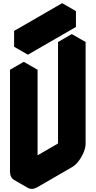

<svg xmlns="http://www.w3.org/2000/svg" viewBox="-20 -1140 603 1211"><path d="M433 -85 217 40Q182 60 156 45Q130 30 130 -10V-650L217 -700V-60L433 -185V-825L520 -875V-235Q520 -209 507.5 -179Q495 -149 475.5 -123.5Q456 -98 433 -85ZM156 -895 459 -1070V-970L156 -795ZM520 -875 433 -825 346 -875 433 -925ZM433 -825V-185L346 -235V-875ZM433 -185 217 -60 130 -110 346 -235ZM217 -700 130 -650 43 -700 130 -750ZM130 -650V-10Q130 30 156 45L69 -5Q43 -20 43 -60V-700ZM459 -1070 156 -895 69 -945 372 -1120ZM156 -895V-795L69 -845V-945Z"/></svg>

Font: Nabla
Style: Regular
Weight: 400
Designer: Arthur Reinders Folmer
Foundry: Typearture
Version: Version 1.002